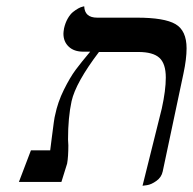

<svg xmlns="http://www.w3.org/2000/svg" viewBox="-20 -577 612 609"><path d="M432.1 12.2 493.2 -232.9Q505.9 -290.5 505.9 -331.1Q505.9 -375 485.6 -393.6Q465.3 -412.1 418.9 -412.1H293.9Q220.2 -314.9 207 -255.9Q195.8 -204.1 195.8 -134.8Q195.8 -131.3 196.3 -125.2Q196.8 -119.1 196.8 -116.2Q196.8 -79.6 192.9 -58.1L174.8 0H40L78.1 -100.1H139.2Q140.6 -111.3 144.3 -140.4Q147.9 -169.4 150.6 -188.5Q153.3 -207.5 154.8 -211.9Q163.1 -252.9 182.6 -292.2Q202.1 -331.5 219.7 -355.2Q237.3 -378.9 266.1 -413.1H244.1Q214.8 -413.1 198 -429Q181.2 -444.8 181.2 -470.2Q181.2 -475.1 183.1 -486.8Q187 -504.4 194.8 -518.1Q202.6 -531.7 211.4 -538.8Q220.2 -545.9 228.3 -550.3Q236.3 -554.7 241.7 -555.7L247.1 -557.1Q248.5 -521 288.1 -521H414.1Q501.5 -521 536.6 -500.5Q571.8 -480 571.8 -423.8Q571.8 -390.1 562 -344.2L496.1 -33.2Q492.2 -14.6 476.1 -3.2Q460 8.3 446.3 10.3Z"/></svg>

Font: Linear Smooth
Style: Italic
Weight: 400
Designer: Philipp H. Poll, Flanker
Foundry: Philipp H. Poll, reworked by Flanker
Version: Version 1.061 | FøM Fix